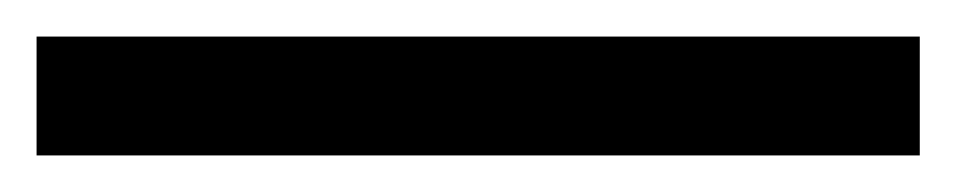

<svg xmlns="http://www.w3.org/2000/svg" viewBox="-23 -845 523 105"><path d="M480 -760V-825H-3V-760Z"/></svg>

Font: Noto Sans Devanagari SemiCondensed
Style: Regular
Weight: 400
Width: 4
Designer: Jelle Bosma - Monotype Design Team
Foundry: Monotype Imaging Inc.
Version: Version 2.004